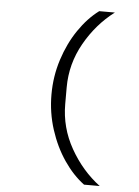

<svg xmlns="http://www.w3.org/2000/svg" viewBox="-60 -806 719 990"><g transform="rotate(5 300.0 -311.0)"><path d="M413 -760H494Q401 -690 340.5 -583Q280 -476 280 -354V-268Q280 -146 340.5 -39Q401 68 494 138H413Q355 95 308 26Q261 -43 233 -130Q205 -217 205 -311Q205 -405 233 -492Q261 -579 308 -648Q355 -717 413 -760Z"/></g></svg>

Font: iA Writer Quattro V
Style: Regular
Weight: 400
Designer: Mike Abbink, Paul van der Laan, Pieter van Rosmalen, Oliver Reichenstein
Foundry: Information Architects Inc.
Version: Version 2.000